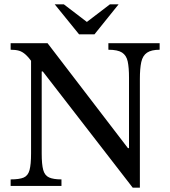

<svg xmlns="http://www.w3.org/2000/svg" viewBox="-20 -856 782 884"><path d="M624 8H591L177 -527H149L131 -566Q112 -592 97.5 -605Q83 -618 67.5 -622.5Q52 -627 29 -627V-657H199L569 -174H574V-498Q574 -545 568 -573Q562 -601 542 -614Q522 -627 479 -627V-657H715V-627Q677 -627 657 -613.5Q637 -600 630.5 -570.5Q624 -541 624 -493ZM263 0H29V-30Q69 -30 89 -38.5Q109 -47 116 -73Q123 -99 123 -149V-597H172V-149Q172 -99 179 -73.5Q186 -48 206 -39Q226 -30 263 -30ZM415 -698H344L232 -836H274L380 -755L486 -836H526Z"/></svg>

Font: STIX Two Text
Style: Regular
Weight: 400
Designer: Ross Mills, John Hudson & Paul Hanslow, Tiro Typeworks Ltd; with prior portions MicroPress Inc., and Coen Hoffman.
Foundry: Tiro Typeworks Ltd
Version: Version 2.13 b171